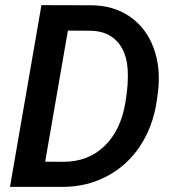

<svg xmlns="http://www.w3.org/2000/svg" viewBox="-20 -731 679 751"><path d="M19 0 142.1 -710.9 334.5 -710.4Q423.3 -710.4 487.5 -666.3Q551.8 -622.1 580.6 -544.2Q609.4 -466.3 598.1 -372.6L592.8 -334Q578.1 -235.8 528.1 -159.9Q478 -84 398.9 -42Q319.8 0 225.1 0ZM245.6 -611.3 156.7 -98.6 228 -98.1Q324.7 -98.1 388.4 -159.4Q452.1 -220.7 470.2 -328.6Q482.9 -402.8 479.5 -458Q475.1 -528.8 438.2 -568.8Q401.4 -608.9 335.9 -610.8Z"/></svg>

Font: TypoPRO Roboto
Style: Italic
Weight: 500
Italic angle: -12°
Designer: Google
Version: Version 2.136; 2016